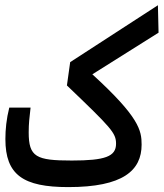

<svg xmlns="http://www.w3.org/2000/svg" viewBox="-20 -725 638 748"><path d="M246.1 3.9C459 3.9 531.7 -60.5 531.7 -161.6C531.7 -216.8 522.5 -268.6 339.8 -435.5L597.7 -597.7L595.2 -704.6L253.4 -482.9L240.7 -392.1C414.1 -226.1 432.1 -207 432.1 -165C432.1 -115.2 389.6 -99.6 259.8 -99.6C120.6 -99.6 91.8 -113.3 91.8 -209.5C91.8 -244.1 94.7 -266.6 99.1 -305.7H16.1C4.9 -261.2 1 -220.7 1 -183.1C1 -43.5 70.3 3.9 246.1 3.9Z"/></svg>

Font: CaskaydiaCove Nerd Font
Style: Regular
Weight: 400
Designer: Aaron Bell
Foundry: Saja Typeworks
Version: Version 2111.1;Nerd Fonts 2.3.3